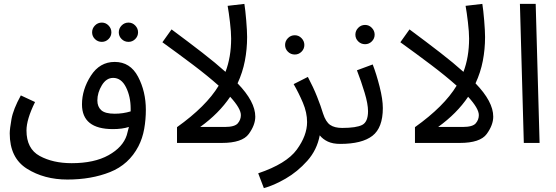

<svg xmlns="http://www.w3.org/2000/svg" viewBox="-20 -734 2856 986"><path d="M691 17Q712 -24 720.5 -72Q729 -120 729 -170Q729 -264 689 -340Q649 -416 569 -416Q492 -416 446.5 -345Q401 -274 401 -198Q401 -71 560 -71Q607 -71 642 -82Q637 -60 631 -40Q611 22 537.5 63Q464 104 348 104Q252 104 184 67Q116 30 116 -64Q116 -121 160 -210L87 -244Q48 -173 39 -122.5Q30 -72 30 -49Q30 77 118.5 132.5Q207 188 326 188Q449 188 545.5 149.5Q642 111 691 17ZM480 -218Q480 -258 503 -296Q526 -334 561 -334Q603 -334 627 -286Q651 -238 651 -176Q651 -169 651 -162Q612 -150 569 -150Q520 -150 500 -168Q480 -186 480 -218ZM640 -519Q660 -519 674.5 -533.5Q689 -548 689 -568Q689 -588 674.5 -603Q660 -618 640 -618Q619 -618 604.5 -603Q590 -588 590 -568Q590 -548 604.5 -533.5Q619 -519 640 -519ZM503 -519Q523 -519 537.5 -533.5Q552 -548 552 -568Q552 -588 537.5 -603Q523 -618 503 -618Q482 -618 467.5 -603Q453 -588 453 -568Q453 -548 467.5 -533.5Q482 -519 503 -519Z M1291 -135Q1291 -212 1200 -306Q1226 -362 1237.5 -421.5Q1249 -481 1249 -544Q1249 -575 1244.5 -629Q1240 -683 1235 -714L1149 -704Q1155 -671 1161 -620Q1167 -569 1167 -536Q1167 -441 1138 -365Q1088 -410 1019 -463.5Q950 -517 861 -583L814 -517Q896 -458 971.5 -401Q1047 -344 1103 -294Q1039 -188 889 -81V0H1119Q1224 0 1257.5 -46Q1291 -92 1291 -135ZM1008 -82Q1104 -151 1162 -237Q1217 -177 1217 -143Q1217 -119 1201 -100.5Q1185 -82 1134 -82Z M1727 5Q1749 5 1763 -8.5Q1777 -22 1777 -38Q1777 -77 1737 -77Q1698 -77 1675.5 -92.5Q1653 -108 1639 -151Q1628 -188 1608.5 -237Q1589 -286 1561 -339L1488 -302Q1514 -257 1535.5 -206.5Q1557 -156 1557 -107Q1557 -38 1504 34.5Q1451 107 1306 156L1335 232Q1385 219 1446.5 183.5Q1508 148 1558 92Q1608 36 1622 -39Q1638 -19 1663.5 -7Q1689 5 1727 5ZM1494 -454Q1514 -454 1528.5 -468.5Q1543 -483 1543 -503Q1543 -523 1528.5 -538Q1514 -553 1494 -553Q1473 -553 1458.5 -538Q1444 -523 1444 -503Q1444 -483 1458.5 -468.5Q1473 -454 1494 -454Z M1727 5Q1839 5 1892.5 -36.5Q1946 -78 1946 -179Q1946 -224 1929.5 -289Q1913 -354 1894 -403L1813 -373Q1835 -316 1852.5 -258Q1870 -200 1870 -163Q1870 -108 1840 -92.5Q1810 -77 1737 -77ZM1855 -507Q1875 -507 1889.5 -521.5Q1904 -536 1904 -556Q1904 -576 1889.5 -591Q1875 -606 1855 -606Q1834 -606 1819.5 -591Q1805 -576 1805 -556Q1805 -536 1819.5 -521.5Q1834 -507 1855 -507Z M2513 -135Q2513 -212 2422 -306Q2448 -362 2459.5 -421.5Q2471 -481 2471 -544Q2471 -575 2466.5 -629Q2462 -683 2457 -714L2371 -704Q2377 -671 2383 -620Q2389 -569 2389 -536Q2389 -441 2360 -365Q2310 -410 2241 -463.5Q2172 -517 2083 -583L2036 -517Q2118 -458 2193.5 -401Q2269 -344 2325 -294Q2261 -188 2111 -81V0H2341Q2446 0 2479.5 -46Q2513 -92 2513 -135ZM2230 -82Q2326 -151 2384 -237Q2439 -177 2439 -143Q2439 -119 2423 -100.5Q2407 -82 2356 -82Z M2670 0 2650 -714H2731L2751 0Z"/></svg>

Font: Noto Sans Arabic UI
Style: Regular
Weight: 400
Designer: Nadine Chahine - Monotype Design Team
Foundry: Monotype Imaging Inc.
Version: Version 1.900